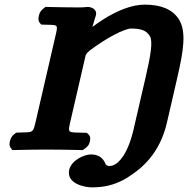

<svg xmlns="http://www.w3.org/2000/svg" viewBox="-20 -645 811 828"><path d="M357.3 -615 355.7 -614.8C346 -613.9 333.1 -613 319.8 -613C264.9 -613 236.5 -614 186.5 -615L175.9 -615.2L166.7 -607.7C151.8 -596.4 149.1 -583.9 147.3 -575C145.7 -566.9 143.5 -555.8 152.3 -545.5L157.7 -539.1L167.4 -538.7C232.6 -536.1 232 -545.4 217.4 -482.4L136.2 -130.6C121.6 -67.4 125.8 -75.9 59.9 -73.3L50.1 -72.9L41.7 -66.6C28.2 -56.3 25.1 -45.1 23 -36.8C20.9 -28.1 18.4 -16.1 27.6 -5.3L33.4 2.2L44.1 2C93.5 1 123.4 0 179.4 0C235.8 0 268.1 1 324.9 2L336.9 2.2L347.2 -5.3C363.7 -16.5 366.5 -29 368.1 -38C369.5 -45.8 371 -56.2 361.2 -65.8L354.8 -72.1L343.9 -72.5C270.2 -75 270.9 -66.6 285.3 -129L349.6 -407.5C353.6 -415.1 361.2 -422.8 367.6 -427.6C401.2 -452.9 438.2 -476.8 470.6 -494.1C506.2 -513.1 535.2 -522 543 -522C586.2 -522 610.6 -515.2 626.5 -488.8C640 -466.8 629.4 -404.3 608.6 -314.6L556.5 -88.8C530.5 23.8 490.9 57.5 471.7 66.2C464.1 69.9 457.5 71 451.5 71C444.4 71 437.7 66.8 436.5 64.7L436 63.8L435.4 63C433.7 60.6 424 21 372.2 21C343.1 21 288 46 278.6 87C264.5 147.9 347.7 163 374.6 163C423.4 163 466.9 155.8 518.6 127.4C524.2 124.4 529.5 121 534.5 117.5C589.8 82.4 668.7 18.9 699.9 -116.3L744.4 -309.3C771.6 -427 784.7 -509 751.2 -562C724 -604.2 675.7 -625 604.2 -625C547.4 -625 484 -598.6 424.2 -560.6C408.6 -550.7 394.4 -540.8 378.6 -528.8C386.9 -559.2 392.9 -576.7 393.4 -578.1L393.6 -578.7L393.9 -580C399.3 -603.3 376.1 -615 358.9 -615Z"/></svg>

Font: Linux Libertine Mono O 
Style: Mono Bold Oblique
Weight: 400
Italic angle: -13°
Designer: Philipp H. Poll
Foundry: Philipp H. Poll
Version: Version 5.1.7